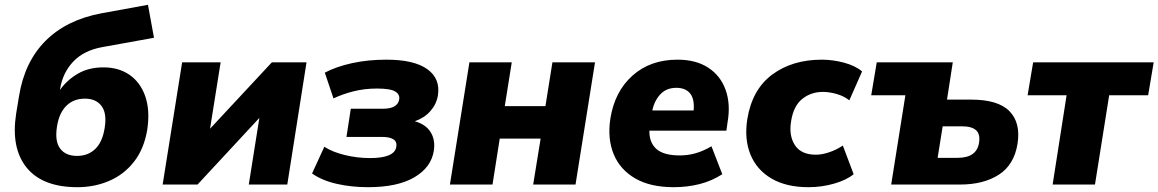

<svg xmlns="http://www.w3.org/2000/svg" viewBox="-20 -767 4815 798"><path d="M302 11Q157 11 91 -70Q25 -151 47 -294L59 -367Q82 -510 169.5 -597.5Q257 -685 403 -712L595 -747L620 -610L404 -571Q328 -557 284.5 -511Q241 -465 230 -399L229 -393Q259 -435 304 -461Q349 -487 410 -487Q474 -487 519 -455.5Q564 -424 584 -366Q604 -308 592 -228Q579 -149 537.5 -95.5Q496 -42 434.5 -15.5Q373 11 302 11ZM300 -119Q346 -119 376 -148Q406 -177 415 -235Q425 -296 402 -326.5Q379 -357 333 -357Q286 -357 256 -327.5Q226 -298 217 -242Q207 -180 230 -149.5Q253 -119 300 -119Z M656 0 737 -508H897L853 -232L1110 -508H1254L1174 0H1014L1058 -277L801 0Z M1510 11Q1440 11 1379 -3Q1318 -17 1277 -46L1328 -157Q1362 -135 1413.5 -122.5Q1465 -110 1518 -110Q1619 -110 1627 -156Q1635 -198 1566 -198H1420L1438 -315H1571Q1632 -315 1639 -353Q1643 -374 1623 -386.5Q1603 -399 1547 -399Q1495 -399 1449.5 -387.5Q1404 -376 1366 -358L1330 -465Q1377 -490 1443 -504.5Q1509 -519 1586 -519Q1701 -519 1756 -479.5Q1811 -440 1800 -370Q1794 -334 1769 -305.5Q1744 -277 1704 -263Q1750 -250 1770 -217.5Q1790 -185 1783 -140Q1772 -71 1702 -30Q1632 11 1510 11Z M1850 0 1931 -508H2107L2078 -326H2247L2276 -508H2453L2372 0H2196L2227 -191H2057L2027 0Z M2780 11Q2683 11 2620 -25.5Q2557 -62 2530.5 -126.5Q2504 -191 2517 -275Q2535 -387 2609 -453Q2683 -519 2796 -519Q2873 -519 2924 -485.5Q2975 -452 2996 -393Q3017 -334 3004 -259L2999 -224H2679Q2678 -175 2708 -148Q2738 -121 2806 -121Q2839 -121 2871 -130Q2903 -139 2937 -159L2982 -43Q2939 -15 2888 -2Q2837 11 2780 11ZM2791 -402Q2750 -402 2725 -375.5Q2700 -349 2691 -308H2863Q2867 -356 2848 -379Q2829 -402 2791 -402Z M3340 11Q3248 11 3186.5 -25Q3125 -61 3099 -125Q3073 -189 3086 -272Q3106 -395 3189.5 -457Q3273 -519 3396 -519Q3441 -519 3488 -506.5Q3535 -494 3563 -470L3510 -350Q3489 -367 3458.5 -376Q3428 -385 3400 -385Q3351 -385 3314.5 -356Q3278 -327 3268 -263Q3258 -203 3284 -163.5Q3310 -124 3371 -124Q3396 -124 3426 -134Q3456 -144 3483 -162L3528 -43Q3499 -19 3447.5 -4Q3396 11 3340 11Z M3684 0 3743 -371H3601L3624 -508H3940L3916 -353H4016Q4129 -353 4176 -304.5Q4223 -256 4209 -169Q4195 -82 4131.5 -41Q4068 0 3970 0ZM3877 -111H3960Q4039 -111 4049 -173Q4055 -209 4037 -225.5Q4019 -242 3978 -242H3898Z M4355 0 4413 -371H4251L4274 -508H4775L4752 -371H4590L4531 0Z"/></svg>

Font: Mulish Black
Style: Italic
Weight: 900
Italic angle: -9°
Designer: Vernon Adams
Foundry: Vernon Adams
Version: Version 3.603; ttfautohint (v1.8.3)